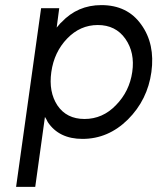

<svg xmlns="http://www.w3.org/2000/svg" viewBox="-20 -532 616 752"><path d="M212 -500 202 -424Q207 -429 211.5 -435Q216 -441 221 -445Q284 -512 377 -512Q479 -512 533 -436Q588 -360 573 -250Q558 -141 481 -64Q404 12 303 12Q211 12 167 -54Q165 -59 162 -64Q159 -69 156 -74L118 200H43L141 -500ZM311 -66Q382 -66 434 -120Q487 -174 498 -250Q509 -326 471 -380Q433 -434 363 -434Q294 -434 243 -381Q192 -328 181 -250Q170 -172 205 -119Q241 -66 311 -66Z"/></svg>

Font: Unageo
Style: Regular-Italic
Weight: 400
Designer: Richard Sepsi
Foundry: Richard Sepsi
Version: Version 2.000